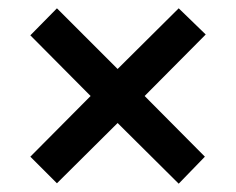

<svg xmlns="http://www.w3.org/2000/svg" viewBox="-20 -557 569 462"><path d="M53 -180 198 -326 53 -472 117 -537 263 -391 410 -537 475 -474 328 -326 473 -180 410 -115 263 -261 117 -116Z"/></svg>

Font: Noto Sans Telugu SemiCondensed SemiBold
Style: Regular
Weight: 600
Width: 4
Designer: Jelle Bosma - Monotype Design Team
Foundry: Monotype Imaging Inc.
Version: Version 2.005; ttfautohint (v1.8.4.7-5d5b)